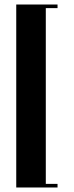

<svg xmlns="http://www.w3.org/2000/svg" viewBox="-20 -775 327 851"><path d="M52 56H235V40H183V-739H235V-755H52Z"/></svg>

Font: Emberly Black
Style: Regular
Weight: 900
Designer: Rajesh Rajput
Foundry: Rajesh Rajput
Version: Version 1.000